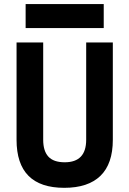

<svg xmlns="http://www.w3.org/2000/svg" viewBox="-20 -899 626 929"><path d="M290.9 9.8Q60.1 9.8 60.1 -222.7V-693.4H189V-222.7Q189 -168.5 214.1 -141.1Q239.3 -113.8 293.2 -113.8Q397 -113.8 397 -222.7V-693.4H525.9V-222.7Q525.9 -106.4 466.1 -48.3Q406.4 9.8 290.9 9.8ZM104 -763.2V-879.4H481.9V-763.2Z"/></svg>

Font: Cascadia Code PL
Style: Regular
Weight: 400
Monospace: yes
Designer: Aaron Bell
Foundry: Saja Typeworks
Version: Version 2102.003